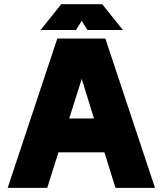

<svg xmlns="http://www.w3.org/2000/svg" viewBox="-20 -909 787 929"><path d="M538.6 0 485.4 -171.9H262.7L208.5 0H17.1L257.3 -722.7H489.7L730 0ZM375.5 -527.3 314.9 -335.9H434.6ZM347.7 -763.7H176.3L276.4 -888.7H474.6L574.7 -763.7H403.3L375.5 -808.1Z"/></svg>

Font: Giphurs Black
Style: Regular
Weight: 900
Version: Version 0.920; ttfautohint (v1.8.4.7-5d5b)